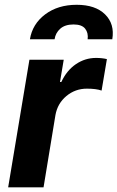

<svg xmlns="http://www.w3.org/2000/svg" viewBox="-20 -801 502 821"><path d="M14.9 0 105.8 -545.5H252.5L236.5 -450.3H242.2Q265.3 -500 304.5 -526.6Q343.8 -553.3 390.6 -553.3Q416.5 -553.3 437.1 -548.3L414.4 -413.7Q391.3 -421.9 351.6 -421.9Q301.8 -421.9 263.8 -390.3Q225.9 -358.7 217 -308.6L166.2 0ZM108 -633.2Q118.6 -698.5 173.1 -739.5Q227.6 -780.5 307.9 -780.5Q387.8 -780.5 429.3 -739.5Q470.9 -698.5 460.2 -633.2H354.8Q358.3 -660.5 344.1 -678.4Q329.9 -696.4 294.4 -696.4Q258.2 -696.4 237.7 -678.3Q217.3 -660.2 213.4 -633.2Z"/></svg>

Font: Karasuma Gothic
Style: Bold Italic
Weight: 700
Italic angle: 9.39998°
Designer: Rasmus Andersson / Ryoko Nishizuka
Foundry: Genbu
Version: Version 1.00